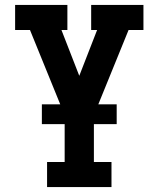

<svg xmlns="http://www.w3.org/2000/svg" viewBox="-20 -540 640 775"><path d="M170 215V114H241V-75L101 -419H41V-520H252V-419H228L300 -234L372 -419H348V-520H559V-419H499L359 -75V114H430V215ZM149 -39V-119H451V-39Z"/></svg>

Font: Iosevka Etoile
Style: Bold
Weight: 700
Designer: Belleve Invis
Foundry: Belleve Invis
Version: Version 28.1.0; ttfautohint (v1.8.4)